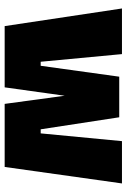

<svg xmlns="http://www.w3.org/2000/svg" viewBox="120 -663 543 823"><g transform="rotate(90 391.5 -251.5)"><path d="M91.9 0 16.3 -502.8H211.9L244.7 -154.4H262L308.7 -491.1H482.7L534.3 -154.4H551.7L585 -502.8H766.3L695.6 0H425.3L390.4 -257.3L354.4 0Z"/></g></svg>

Font: TitilliumWeb ExtraLight
Style: Regular
Weight: 400
Designer: Mohamed Gaber, Accademia di Belle Arti di Urbino and others
Foundry: Kief Type Foundry, Accademia di Belle Arti di Urbino and others
Version: Version 3.000; ttfautohint (v1.8.2)